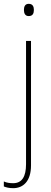

<svg xmlns="http://www.w3.org/2000/svg" viewBox="-52 -742 268 1003"><path d="M73 -690C73 -673 79 -658 98 -658C119 -658 125 -672 125 -690C125 -706 120 -722 98 -722C78 -722 73 -706 73 -690ZM17 241C68 241 110 206 110 122V-528H84V116C84 180 63 215 17 215C0 215 -17 213 -32 206V232C-20 237 -4 241 17 241Z"/></svg>

Font: Noto Sans Gujarati UI SemiCondensed Thin
Style: Regular
Weight: 100
Width: 4
Designer: Jelle Bosma - Monotype Design Team, Universal Thirst
Foundry: Monotype Imaging Inc.
Version: Version 2.106